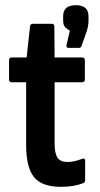

<svg xmlns="http://www.w3.org/2000/svg" viewBox="-20 -714 387 742"><path d="M215 8Q142 8 111.5 -29.5Q81 -67 81 -154V-396H25Q15 -396 15 -407V-481Q15 -492 25 -492H83L96 -612Q97 -622 107 -622H181Q190 -622 190 -611L191 -492H297Q308 -492 308 -481V-407Q308 -396 297 -396H191V-160Q191 -122 202 -105Q213 -88 241 -88Q255 -88 269.5 -91.5Q284 -95 297 -100Q309 -105 309 -92V-18Q309 -8 301 -6Q266 8 215 8ZM244 -529Q236 -529 237 -539L250 -596Q239 -601 231.5 -609.5Q224 -618 224 -634V-651Q224 -694 273 -694Q322 -694 322 -651V-633Q322 -613 314 -590L295 -536Q292 -529 286 -529Z"/></svg>

Font: Sofia Sans Condensed
Style: Bold
Weight: 700
Designer: Botio Nikoltchev, Ani Petrova
Foundry: lettersoup
Version: Version 4.101; ttfautohint (v1.8.4.7-5d5b)